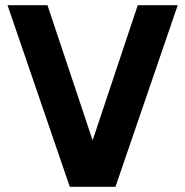

<svg xmlns="http://www.w3.org/2000/svg" viewBox="-20 -720 714 740"><path d="M9 -700H163L337 -179L511 -700H665L425 0H249Z"/></svg>

Font: Haskoy ExtraBold
Style: Regular
Weight: 800
Designer: Ertekin Erdin
Foundry: Ertekin Erdin
Version: Version 2.000; ttfautohint (v1.8.4.7-5d5b)